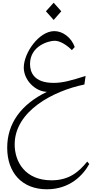

<svg xmlns="http://www.w3.org/2000/svg" viewBox="-20 -907 740 1413"><path d="M375 -760 431 -824 375 -887 318 -824ZM325 486C492 486 590 385 637 300L622 282C560 358 489 420 359 420C167 420 88 286 88 156C88 -89 371 -238 601 -285L610 -348C504 -315 444 -297 375 -297C228 -297 201 -377 201 -436C201 -570 339 -607 382 -607C421 -607 469 -578 509 -538L530 -561C505 -631 442 -678 380 -678C266 -678 155 -517 155 -410C155 -317 239 -234 325 -231C133 -138 33 3 33 180C33 365 143 486 325 486Z"/></svg>

Font: Kawkab Mono Light
Style: Regular
Weight: 300
Monospace: yes
Designer: Abdullah Arif
Foundry: Abdullah Arif
Version: Version 1.000;PS 000.500;hotconv 1.0.88;makeotf.lib2.5.64775